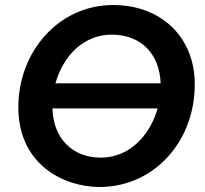

<svg xmlns="http://www.w3.org/2000/svg" viewBox="-20 -733 818 765"><path d="M377 12C592 12 756 -167 756 -397C756 -588 619 -713 431 -713C212 -713 53 -525 53 -306C53 -78 233 12 377 12ZM382 -105C268 -105 192 -182 189 -301H608C578 -194 496 -105 382 -105ZM201 -401C231 -509 312 -595 425 -595C543 -595 616 -517 620 -401Z"/></svg>

Font: Fixel Display 20240404 SemiBold
Style: Italic
Weight: 600
Italic angle: -10°
Designer: AlfaBravo + MacPaw
Foundry: Kyrylo Tkachov, Marchela Mozhyna, Serhii Makarenko, Maria Weinstein, Zakhar Kryvoshyya
Version: Version 1.211;Glyphs 3.2 (3225)